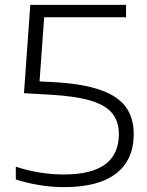

<svg xmlns="http://www.w3.org/2000/svg" viewBox="-20 -760 604 789"><path d="M242.5 9Q192.5 9 141 0.5Q89.5 -8 45 -22.5V-75Q143 -43 242.5 -43Q468.5 -43 468.5 -209Q468.5 -259.5 442.2 -293.2Q416 -327 354 -346Q292 -365 184.5 -371L78.5 -377L104.5 -740H498V-689H161.5L142.5 -425.5L201.5 -422.5Q321.5 -415.5 393.5 -390Q465.5 -364.5 497.5 -319.8Q529.5 -275 529.5 -209.5Q529.5 -103 457.2 -47Q385 9 242.5 9Z"/></svg>

Font: Encode Sans Exp Lt
Style: Regular
Weight: 300
Width: 7
Designer: Multiple Designers
Foundry: Impallari Type
Version: Version 3.002; ttfautohint (v1.8.3) -l 8 -r 50 -G 200 -x 14 